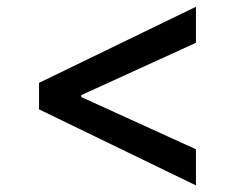

<svg xmlns="http://www.w3.org/2000/svg" viewBox="-20 -575 706 577"><path d="M97.3 -246.4V-326L568.9 -554.7V-446.4L224.1 -289.1V-283.4L568.9 -126.4V-17.8Z"/></svg>

Font: Inter Zeller Medium
Style: Regular
Weight: 500
Designer: Rasmus Andersson; Joe Bland
Foundry: zeller
Version: Version 3.015;git-dec3a8cb1